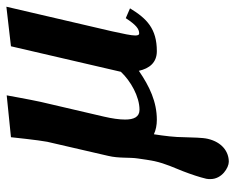

<svg xmlns="http://www.w3.org/2000/svg" viewBox="-86 -402 720 587"><g transform="rotate(-90 273.5 -108.0)"><path d="M73 232C104 232 132.9 211 143 168C147 151 147 122 148 96C148 67 152 35 157 3C170 9 185 12 201 12C256 12 303 -10 351 -43C358 -11 376 12 411 12C480 12 511 -19 542 -70L512 -83C491 -51 479 -42 465 -42C461 -42 459 -46 459 -54C459 -66 464 -90 472 -126L547 -448L426 -434L348 -98C320 -68 272 -41 232 -41C210 -41 202 -58 202 -85C202 -103 205.2 -125 211 -150L256 -343C263 -375 276 -447 276 -447L148 -434C148 -434 139 -348 134 -323L91 -137C83 -104 87 -72 83 -46C80 -26 78 -10 75 4C67 40 54 66 44 92C34 118 26 142 21 163C20 167 20 172 20 176C20 211 55 232 73 232Z"/></g></svg>

Font: Linux Libertine O
Style: Bold Italic
Weight: 700
Italic angle: -11.5°
Designer: Philipp H. Poll
Foundry: Philipp H. Poll
Version: Version 4.1.0